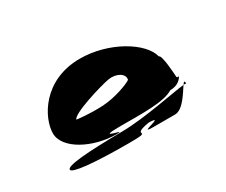

<svg xmlns="http://www.w3.org/2000/svg" viewBox="-80 -899 1021 868"><g transform="rotate(-30 430.5 -465.0)"><path d="M95 -274C95 -256 197 -244 388 -244C530 -244 394 -260 510 -280C606 -278 427 -252 518 -252H632C675 -252 713 -322 732 -349C686 -345 504 -306 388 -305C197 -303 95 -294 95 -274ZM111 -454C111 -372 238 -307 359 -307C425 -307 247 -330 391 -330C504 -330 618 -326 668 -358C712 -358 729 -384 734 -394C730 -391 722 -392 722 -398C722 -398 716 -516 700 -516C680 -598 535 -686 385 -686C193 -686 111 -534 111 -454ZM234 -455C239 -482 405 -532 451 -540C494 -547 534 -524 526 -494C507 -481 437 -454 370 -450C297 -446 234 -455 234 -455ZM732 -349C741 -350 746 -349 746 -347C746 -365 741 -362 732 -349ZM734 -394C735 -395 736 -396 736 -398C736 -398 735 -397 734 -394Z"/></g></svg>

Font: Ampere
Style: SCSuExt
Weight: 400
Version: Version 1